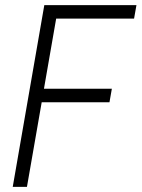

<svg xmlns="http://www.w3.org/2000/svg" viewBox="-20 -731 554 751"><path d="M408.2 -331.1H143.1L85.4 0H29.8L153.3 -710.9H513.7L504.4 -658.2H199.7L151.9 -383.8H417.5Z"/></svg>

Font: MAUL Condensed Light Italic
Style: Light Italic
Weight: 300
Italic angle: -12°
Designer: MAUL
Version: Version 1.0; 2020; ttfautohint (v1.8.3)